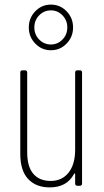

<svg xmlns="http://www.w3.org/2000/svg" viewBox="-20 -806 451 833"><path d="M316 -501H326Q336 -501 336 -491V-10Q336 0 326 0H316Q306 0 306 -10V-50Q306 -53 304 -53.5Q302 -54 301 -51Q270 7 196 7Q136 7 102 -29.5Q68 -66 68 -138V-491Q68 -501 78 -501H88Q98 -501 98 -491V-145Q98 -83 124.5 -52Q151 -21 200 -21Q249 -21 277.5 -57Q306 -93 306 -156V-491Q306 -501 316 -501ZM105 -687Q105 -728 133 -757Q161 -786 201 -786Q241 -786 269 -757Q297 -728 297 -687Q297 -646 269 -617Q241 -588 201 -588Q161 -588 133 -617Q105 -646 105 -687ZM272 -687Q272 -718 251 -739.5Q230 -761 201 -761Q171 -761 150 -739.5Q129 -718 129 -687Q129 -656 150 -634.5Q171 -613 201 -613Q230 -613 251 -634.5Q272 -656 272 -687Z"/></svg>

Font: Barlow Condensed Thin
Style: Regular
Weight: 250
Width: 3
Designer: Jeremy Tribby
Foundry: Tribby Type
Version: Version 1.408